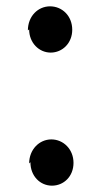

<svg xmlns="http://www.w3.org/2000/svg" viewBox="-20 -545 331 606"><path d="M76 -33C76 11 107 41 144 41C181 41 212 12 212 -31C212 -74 180 -105 142 -105C104 -105 72 -73 72 -29ZM72 -452C72 -410 103 -379 140 -379C177 -379 208 -409 208 -451C208 -495 176 -525 138 -525C100 -525 68 -494 68 -449Z"/></svg>

Font: GenEiGothic-pro-Regular
Style: Regular
Weight: 400
Designer: Ryoko NISHIZUKA (kana & ideographs); Paul D. Hunt (Latin, Greek & Cyrillic); Wenlong ZHANG (bopomofo); Sandoll Communica
Foundry: Adobe Systems Incorporated; o_tamon
Version: Version 1.000.140830